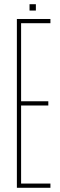

<svg xmlns="http://www.w3.org/2000/svg" viewBox="-20 -890 284 910"><path d="M60 0V-800H219V-780H80V-410H209V-390H80V-20H219V0ZM120 -840V-870H150V-840Z"/></svg>

Font: Big Shoulders Display Thin Thin
Style: Regular
Weight: 250
Version: Version 2.002